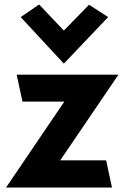

<svg xmlns="http://www.w3.org/2000/svg" viewBox="-20 -824 557 854"><path d="M72 -748 264 -541 461 -748 376 -803 264 -688 154 -804ZM478 10 452 -111H248L507 -492H54L80 -372H266L7 10Z"/></svg>

Font: Bluebird
Style: SfBdNrw
Weight: 700
Designer: Jasper
Foundry: Cannot Into Space Fonts
Version: Version 0.98